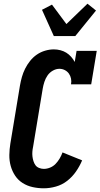

<svg xmlns="http://www.w3.org/2000/svg" viewBox="-20 -1010 543 1038"><path d="M217 8Q186 8 156.5 1.5Q127 -5 102.5 -20.5Q78 -36 62 -60Q46 -84 38 -112.5Q30 -141 30.5 -172Q31 -203 36 -234L88 -548Q92 -571 98.5 -594Q105 -617 116 -639Q127 -661 143 -681Q159 -701 179.5 -715Q200 -729 224 -736Q248 -743 271 -743Q289 -743 306.5 -738.5Q324 -734 338.5 -725Q353 -716 364.5 -703Q376 -690 384 -675L394 -735H503L473 -554H364Q367 -570 364 -585Q361 -600 352.5 -612Q344 -624 330.5 -631Q317 -638 301 -638Q283 -638 265.5 -628Q248 -618 237 -602Q226 -586 220 -567.5Q214 -549 211 -531L159 -217Q156 -203 155 -190Q154 -177 155.5 -164Q157 -151 161 -138.5Q165 -126 172 -116.5Q179 -107 191.5 -102Q204 -97 217 -97Q234 -97 251 -104Q268 -111 280.5 -124Q293 -137 302.5 -153Q312 -169 318 -186L424 -143Q411 -112 391 -83Q371 -54 343.5 -32.5Q316 -11 282.5 -1.5Q249 8 217 8ZM271 -815 207 -957 261 -985 339 -880 453 -990 499 -953 387 -815Z"/></svg>

Font: Iosevka Curly Slab Extrabold
Style: Italic
Weight: 800
Italic angle: -9°
Monospace: yes
Designer: Belleve Invis
Foundry: Belleve Invis
Version: Version 22.1.2; ttfautohint (v1.8.4)